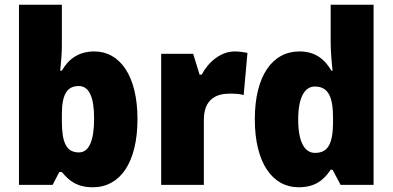

<svg xmlns="http://www.w3.org/2000/svg" viewBox="-20 -780 1656 810"><path d="M241 -588V-760H60V0H202L230 -54H241C273 -16 305 10 372 10C486 10 560 -93 560 -278C560 -460 486 -563 378 -563C312 -563 269 -531 241 -482H234C238 -520 241 -556 241 -588ZM312 -417C356 -417 377 -371 377 -280C377 -185 355 -137 313 -137C260 -137 241 -178 241 -269V-298C241 -380 262 -417 312 -417Z M970 -563C910 -563 857 -516 831 -465H822L795 -553H660V0H840V-274C840 -364 895 -385 949 -385C978 -385 995 -383 1008 -379L1024 -557C1009 -560 988 -563 970 -563Z M1240 10C1308 10 1345 -19 1375 -64H1383L1417 0H1556V-760H1375V-603C1375 -566 1379 -518 1383 -482H1378C1349 -532 1308 -563 1243 -563C1130 -563 1055 -461 1055 -277C1055 -93 1129 10 1240 10ZM1309 -135C1266 -135 1238 -179 1238 -276C1238 -370 1266 -415 1308 -415C1366 -415 1385 -370 1385 -282V-261C1384 -174 1364 -135 1309 -135Z"/></svg>

Font: Noto Sans Devanagari UI SemiCondensed Black
Style: Regular
Weight: 900
Width: 4
Designer: Jelle Bosma - Monotype Design Team
Foundry: Monotype Imaging Inc.
Version: Version 2.004